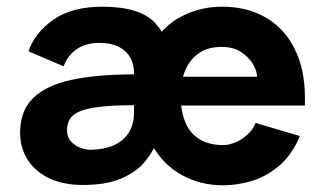

<svg xmlns="http://www.w3.org/2000/svg" viewBox="-20 -540 975 573"><path d="M645 13Q578 13 522 -18Q466 -49 433 -109Q400 -169 400 -256Q400 -346 433.5 -404.5Q467 -463 522.5 -491.5Q578 -520 643 -520Q718 -520 773.5 -487.5Q829 -455 859.5 -394Q890 -333 890 -248V-225H487L486 -311H747Q747 -329 734.5 -349.5Q722 -370 699 -385Q676 -400 642 -400Q600 -400 573 -381Q546 -362 532.5 -329.5Q519 -297 519 -256Q519 -210 532.5 -176.5Q546 -143 574.5 -125Q603 -107 647 -107Q662 -107 681 -114.5Q700 -122 717 -137Q734 -152 743 -173L875 -134Q852 -79 814.5 -46.5Q777 -14 733 -0.5Q689 13 645 13ZM227 12Q170 12 128 -7.5Q86 -27 63 -62.5Q40 -98 40 -144Q40 -209 78.5 -247Q117 -285 192.5 -301.5Q268 -318 380 -318V-322Q380 -348 368.5 -368.5Q357 -389 334 -400.5Q311 -412 277 -412Q236 -412 208.5 -393Q181 -374 170 -342L65 -387Q83 -441 138.5 -480.5Q194 -520 285 -520Q398 -520 443 -471.5Q488 -423 488 -340V-174L460 -173Q460 -173 457.5 -154.5Q455 -136 444 -108.5Q433 -81 408.5 -53Q384 -25 340 -6.5Q296 12 227 12ZM248 -93Q274 -93 298 -99Q322 -105 340.5 -118.5Q359 -132 369.5 -153.5Q380 -175 380 -206V-226Q316 -226 276 -221Q236 -216 215.5 -206.5Q195 -197 187.5 -183Q180 -169 180 -151Q180 -130 192.5 -117Q205 -104 221.5 -98.5Q238 -93 248 -93Z"/></svg>

Font: Inclusive Sans
Style: Regular
Weight: 400
Designer: Olivia King
Foundry: Olivia King
Version: Version 2.004